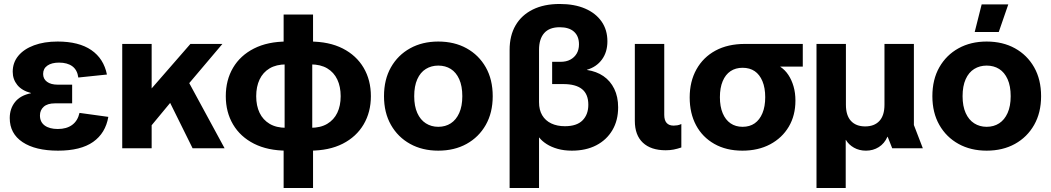

<svg xmlns="http://www.w3.org/2000/svg" viewBox="-20 -746 5290 966"><path d="M272 12Q158 12 93.5 -31Q29 -74 29 -152Q29 -199 55.5 -232.5Q82 -266 136 -277V-278Q90 -290 67 -318.5Q44 -347 44 -385Q44 -431 72 -465Q100 -499 151 -518Q202 -537 270 -537Q377 -537 439.5 -494Q502 -451 518 -371L374 -356Q369 -394 344 -412.5Q319 -431 277 -431Q240 -431 218.5 -416Q197 -401 197 -374Q197 -349 216.5 -334.5Q236 -320 271 -320H343V-226H256Q219 -226 200 -209Q181 -192 181 -165Q181 -132 205 -114.5Q229 -97 271 -97Q315 -97 343 -117.5Q371 -138 380 -178L525 -158Q511 -76 448.5 -32Q386 12 272 12Z M705 -70V-292H735L938 -525H1099L890 -278L869 -268ZM595 0V-525H743V0ZM949 0 808 -285 887 -411 1110 0Z M1424 12Q1327 12 1258 -23Q1189 -58 1152.5 -120Q1116 -182 1116 -262Q1116 -343 1152.5 -405Q1189 -467 1258 -502Q1327 -537 1424 -537H1538Q1636 -537 1704.5 -502Q1773 -467 1809.5 -405Q1846 -343 1846 -262Q1846 -182 1809.5 -120Q1773 -58 1704.5 -23Q1636 12 1538 12ZM1407 200V-32L1412 -69V-472L1407 -497V-673H1555V-495L1551 -468V-72L1555 -36V200ZM1420 -103H1543Q1593 -103 1626.5 -123Q1660 -143 1677 -178.5Q1694 -214 1694 -262Q1694 -310 1677 -346Q1660 -382 1626.5 -402Q1593 -422 1543 -422H1420Q1370 -422 1336.5 -402Q1303 -382 1286 -346Q1269 -310 1269 -262Q1269 -214 1286 -178.5Q1303 -143 1336.5 -123Q1370 -103 1420 -103Z M2185 12Q2105 12 2043.5 -22Q1982 -56 1947 -117.5Q1912 -179 1912 -262Q1912 -346 1947 -407.5Q1982 -469 2043.5 -503Q2105 -537 2185 -537Q2266 -537 2327.5 -503Q2389 -469 2424 -407.5Q2459 -346 2459 -262Q2459 -179 2424 -117.5Q2389 -56 2327.5 -22Q2266 12 2185 12ZM2185 -108Q2221 -108 2248 -125.5Q2275 -143 2290.5 -177.5Q2306 -212 2306 -262Q2306 -313 2290.5 -347.5Q2275 -382 2248 -399Q2221 -416 2185 -416Q2150 -416 2122.5 -399Q2095 -382 2079.5 -347.5Q2064 -313 2064 -262Q2064 -212 2079.5 -177.5Q2095 -143 2122.5 -125.5Q2150 -108 2185 -108Z M2544 200V-495Q2544 -567 2574 -618.5Q2604 -670 2660.5 -698Q2717 -726 2796 -726Q2870 -726 2923.5 -703Q2977 -680 3006.5 -638Q3036 -596 3036 -538Q3036 -484 3008.5 -446.5Q2981 -409 2933 -395V-394Q2981 -387 3016 -363Q3051 -339 3070.5 -299Q3090 -259 3090 -206Q3090 -140 3061 -91Q3032 -42 2980 -15Q2928 12 2857 12Q2818 12 2786 3Q2754 -6 2730.5 -21Q2707 -36 2693 -54H2692V200ZM2822 -111Q2882 -111 2911 -140.5Q2940 -170 2940 -219Q2940 -272 2908.5 -297.5Q2877 -323 2814 -323H2758V-435H2801Q2829 -435 2849.5 -446Q2870 -457 2881.5 -476.5Q2893 -496 2893 -523Q2893 -564 2868 -586.5Q2843 -609 2796 -609Q2744 -609 2718 -579.5Q2692 -550 2692 -495V-232Q2692 -193 2708 -166Q2724 -139 2753.5 -125Q2783 -111 2822 -111Z M3329 10Q3255 10 3214.5 -28Q3174 -66 3174 -138V-525H3322V-168Q3322 -141 3334 -127.5Q3346 -114 3369 -114Q3378 -114 3387.5 -115.5Q3397 -117 3408 -122V-4Q3387 3 3369 6.5Q3351 10 3329 10Z M3715 12Q3634 12 3574 -22Q3514 -56 3482 -116Q3450 -176 3450 -256Q3450 -336 3484 -397Q3518 -458 3580 -491.5Q3642 -525 3728 -525H4019V-411H3906V-410Q3930 -394 3946.5 -369Q3963 -344 3972.5 -311.5Q3982 -279 3982 -240Q3982 -165 3948.5 -108.5Q3915 -52 3855 -20Q3795 12 3715 12ZM3716 -108Q3752 -108 3777 -125.5Q3802 -143 3816 -176.5Q3830 -210 3830 -257Q3830 -304 3816 -337.5Q3802 -371 3777 -388Q3752 -405 3716 -405Q3681 -405 3655.5 -388Q3630 -371 3616 -337.5Q3602 -304 3602 -257Q3602 -210 3616 -176.5Q3630 -143 3655.5 -125.5Q3681 -108 3716 -108Z M4088 200V-525H4236V-219Q4236 -165 4261.5 -137.5Q4287 -110 4333 -110Q4379 -110 4404.5 -137.5Q4430 -165 4430 -219V-525H4578V-117L4623 0H4469L4446 -58H4445Q4430 -24 4401.5 -6Q4373 12 4337 12Q4303 12 4276.5 -3Q4250 -18 4236 -42H4235V200Z M4944 12Q4864 12 4802.5 -22Q4741 -56 4706 -117.5Q4671 -179 4671 -262Q4671 -346 4706 -407.5Q4741 -469 4802.5 -503Q4864 -537 4944 -537Q5025 -537 5086.5 -503Q5148 -469 5183 -407.5Q5218 -346 5218 -262Q5218 -179 5183 -117.5Q5148 -56 5086.5 -22Q5025 12 4944 12ZM4944 -108Q4980 -108 5007 -125.5Q5034 -143 5049.5 -177.5Q5065 -212 5065 -262Q5065 -313 5049.5 -347.5Q5034 -382 5007 -399Q4980 -416 4944 -416Q4909 -416 4881.5 -399Q4854 -382 4838.5 -347.5Q4823 -313 4823 -262Q4823 -212 4838.5 -177.5Q4854 -143 4881.5 -125.5Q4909 -108 4944 -108ZM4884 -585 4919 -724H5053L5005 -585Z"/></svg>

Font: TikTok Sans 24pt
Style: Bold
Weight: 700
Version: Version 4.000